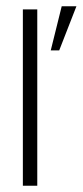

<svg xmlns="http://www.w3.org/2000/svg" viewBox="-20 -593 264 613"><path d="M53 0V-563H99V0ZM142 -432 177 -573H224L169 -432Z"/></svg>

Font: Darker Grotesque
Style: Regular
Weight: 400
Designer: Gabriel Lam
Foundry: TypeRant
Version: Version 1.000;gftools[0.9.28]